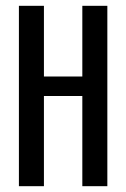

<svg xmlns="http://www.w3.org/2000/svg" viewBox="-20 -640 434 660"><path d="M45 -620H131V-377H263V-620H349V0H263V-310H131V0H45Z"/></svg>

Font: Smooch Sans Thin SemiBold
Style: Regular
Weight: 600
Version: Version 1.010